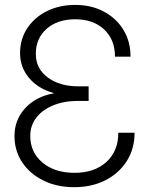

<svg xmlns="http://www.w3.org/2000/svg" viewBox="-20 -759 616 790"><path d="M285.2 11.2Q214.4 11.2 158.7 -16.1Q103 -43.5 71.3 -91.1Q39.6 -138.7 39.6 -199.7Q39.6 -265.6 83.5 -313.7Q127.4 -361.8 201.2 -375V-376Q136.7 -394 99.6 -438.2Q62.5 -482.4 62.5 -540.5Q62.5 -597.7 92 -642.6Q121.6 -687.5 172.9 -713.1Q224.1 -738.8 289.1 -738.8Q356 -738.8 407.2 -711.4Q458.5 -684.1 487.8 -636.2Q517.1 -588.4 517.1 -525.9H453.1Q453.1 -596.2 408.4 -637.9Q363.8 -679.7 289.6 -679.7Q216.8 -679.7 172.1 -640.6Q127.4 -601.6 127.4 -537.1Q127.4 -476.6 176.5 -440.2Q225.6 -403.8 302.2 -403.8H344.7V-343.8H302.2Q244.1 -343.8 199.5 -325.7Q154.8 -307.6 129.6 -275.1Q104.5 -242.7 104.5 -199.7Q104.5 -132.3 154.8 -90.1Q205.1 -47.9 286.6 -47.9Q368.2 -47.9 417.5 -92.3Q466.8 -136.7 466.8 -212.9H533.7Q533.7 -147 501.7 -96.4Q469.7 -45.9 413.6 -17.3Q357.4 11.2 285.2 11.2Z"/></svg>

Font: Inter Display Light
Style: Regular
Weight: 300
Designer: Rasmus Andersson
Foundry: rsms
Version: Version 4.000;git-a52131595